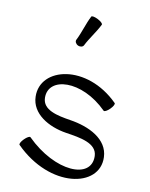

<svg xmlns="http://www.w3.org/2000/svg" viewBox="-147 -1072 949 1216"><g transform="rotate(15 327.5 -463.5)"><path d="M300 -789C321 -842 354 -890 375 -944C378 -951 363 -963 341 -972C319 -981 299 -983 297 -976C275 -923 266 -865 244 -811C239 -799 248 -784 263 -778C278 -772 295 -777 300 -789ZM69 -74C323 140 630 58 605 -137C591 -252 463 -301 338 -309C252 -315 155 -326 147 -404C132 -540 346 -573 527 -421C533 -416 550 -427 565 -445C580 -463 588 -481 582 -486C352 -679 66 -585 88 -396C100 -287 217 -232 334 -224C428 -218 537 -211 547 -129C565 22 328 32 123 -139C118 -144 101 -133 86 -115C71 -97 63 -79 69 -74Z"/></g></svg>

Font: Nupuram Expanded Light
Style: Regular
Weight: 300
Width: 7
Designer: Santhosh Thottingal (santhosh.thottingal@gmail.com)
Foundry: SMC
Version: Version 1.000